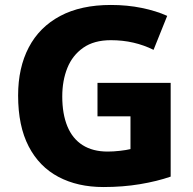

<svg xmlns="http://www.w3.org/2000/svg" viewBox="-20 -744 778 774"><path d="M373 -410H668V-32Q613 -13 544 -1.5Q475 10 397 10Q293 10 215.5 -31Q138 -72 95.5 -154Q53 -236 53 -359Q53 -471 96 -553Q139 -635 222.5 -679.5Q306 -724 427 -724Q493 -724 551.5 -712Q610 -700 654 -680L599 -543Q561 -562 518 -572Q475 -582 427 -582Q359 -582 315.5 -551.5Q272 -521 251.5 -470Q231 -419 231 -355Q231 -285 251.5 -235Q272 -185 313 -159Q354 -133 414 -133Q437 -133 463.5 -136Q490 -139 506 -143V-275H373Z"/></svg>

Font: Noto Sans Syriac Eastern ExtraBold
Style: Regular
Weight: 800
Designer: Patrick Giasson and the Monotype Design Team
Foundry: Monotype Imaging Inc.
Version: Version 3.001